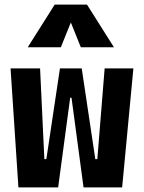

<svg xmlns="http://www.w3.org/2000/svg" viewBox="-20 -815 626 835"><path d="M343.3 0 291 -390.1H285.2L232.9 0H60.1L25.9 -517.6H154.3L172.9 -123H181.6L240.7 -517.6H335.4L394.5 -123H403.3L435.1 -517.6H560.1L511.2 0ZM100.6 -609.4 217.8 -794.9H358.4L475.6 -609.4H331.5L288.1 -717.3L244.6 -609.4Z"/></svg>

Font: Cascadia Mono
Style: Bold
Weight: 700
Monospace: yes
Designer: Aaron Bell
Foundry: Saja Typeworks
Version: Version 2404.023; ttfautohint (v1.8.4)